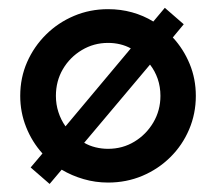

<svg xmlns="http://www.w3.org/2000/svg" viewBox="-20 -451 547 486"><path d="M253.5 11.1Q221.5 11.1 191.7 2.4Q161.8 -6.2 136.1 -21.5L105.6 14.6L57.6 -27.1L87.5 -62.5Q61.1 -91.7 46.2 -129.2Q31.2 -166.7 31.2 -208.3Q31.2 -254.2 48.6 -293.8Q66 -333.3 96.5 -363.5Q127.1 -393.8 167.4 -410.8Q207.6 -427.8 253.5 -427.8Q285.4 -427.8 314.2 -419.8Q343.1 -411.8 368.1 -396.5L397.2 -431.2L445.1 -389.6L417.4 -356.2Q444.4 -327.1 460.1 -289.2Q475.7 -251.4 475.7 -208.3Q475.7 -163.2 458.7 -123.3Q441.7 -83.3 411.1 -53.1Q380.6 -22.9 340.3 -5.9Q300 11.1 253.5 11.1ZM145.8 -131.2 311.1 -328.5Q298.6 -335.4 284 -338.9Q269.4 -342.4 253.5 -342.4Q217.4 -342.4 187.2 -324.3Q156.9 -306.2 139.2 -276Q121.5 -245.8 121.5 -208.3Q121.5 -186.8 127.8 -167.4Q134 -147.9 145.8 -131.2ZM253.5 -74.3Q290.3 -74.3 320.1 -92.4Q350 -110.4 368.1 -141Q386.1 -171.5 386.1 -208.3Q386.1 -231.2 379.2 -251.4Q372.2 -271.5 359.7 -287.5L193.1 -89.6Q206.2 -81.9 221.9 -78.1Q237.5 -74.3 253.5 -74.3Z"/></svg>

Font: Afacad Flux Medium
Style: Regular
Weight: 500
Designer: Kristian Moeller
Foundry: Dicotype
Version: Version 1.100